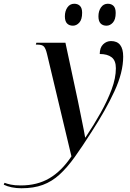

<svg xmlns="http://www.w3.org/2000/svg" viewBox="-172 -764 694 1024"><path d="M-58 240Q-85 240 -109.5 235Q-134 230 -152 221L-148 211Q-135 216 -114.5 220.5Q-94 225 -61 225Q26 225 91 187Q156 149 209 70L79 -475Q72 -505 62.5 -515.5Q53 -526 29 -526H19L22 -536H177L243 -228Q247 -209 252.5 -181.5Q258 -154 264 -124.5Q270 -95 275 -70Q280 -45 282 -31H284Q328 -97 364.5 -162Q401 -227 423.5 -287.5Q446 -348 446 -400Q446 -441 423.5 -458.5Q401 -476 360 -476Q360 -510 378 -527.5Q396 -545 420 -545Q485 -545 485 -462Q485 -378 438.5 -277.5Q392 -177 316 -60Q267 17 226.5 73.5Q186 130 145.5 167Q105 204 56.5 222Q8 240 -58 240ZM396 -627Q376 -627 364.5 -639Q353 -651 353 -677Q353 -705 366.5 -724.5Q380 -744 403 -744Q422 -744 433.5 -732.5Q445 -721 445 -695Q445 -660 430 -643.5Q415 -627 396 -627ZM217 -627Q197 -627 185.5 -639Q174 -651 174 -677Q174 -705 187.5 -724.5Q201 -744 224 -744Q243 -744 254.5 -732.5Q266 -721 266 -696Q266 -660 251 -643.5Q236 -627 217 -627Z"/></svg>

Font: Noto Serif Display SemiCondensed Medium
Style: Italic
Weight: 500
Width: 4
Italic angle: -12°
Designer: Monotype Design Team
Foundry: Monotype Imaging Inc.
Version: Version 2.009